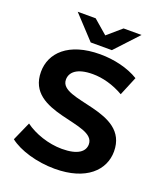

<svg xmlns="http://www.w3.org/2000/svg" viewBox="-162 -1007 960 1125"><g transform="rotate(20 318.0 -444.5)"><path d="M313 11C510 11 606 -87 606 -203C606 -461 197 -369 197 -503C197 -549 236 -587 335 -587C396 -587 464 -569 528 -532L577 -650C512 -690 423 -711 336 -711C138 -711 44 -613 44 -496C44 -236 453 -328 453 -192C453 -147 412 -113 313 -113C229 -113 140 -144 82 -187L30 -70C91 -22 202 11 313 11ZM524 -900H412L325 -825L238 -900H126L259 -757H391Z"/></g></svg>

Font: Montserrat-Alt1
Style: Bold
Weight: 700
Designer: Differentunic
Foundry: Differentunic
Version: Version 7.222